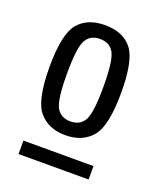

<svg xmlns="http://www.w3.org/2000/svg" viewBox="-91 -752 455 551"><g transform="rotate(20 136.0 -476.5)"><path d="M243.6 -301.6H29.6V-260.6H243.6ZM81.4 -524.8Q81.4 -604.4 94.4 -627.7Q107.4 -651 137 -651Q166.8 -651 179.7 -627.7Q192.6 -604.4 192.6 -524.8Q192.6 -446 179.7 -422.7Q166.8 -399.4 137 -399.4Q107.4 -399.4 94.4 -422.7Q81.4 -446 81.4 -524.8ZM27.6 -526.8Q27.6 -424.8 56.4 -391Q85.2 -357.2 137 -357.2Q188.8 -357.2 217.6 -391Q246.4 -424.8 246.4 -527.4Q246.4 -626 219 -659.6Q191.6 -693.2 137 -693.2Q83.2 -693.2 55.4 -659.6Q27.6 -626 27.6 -526.8Z"/></g></svg>

Font: Secuela Light
Style: Regular
Weight: 300
Designer: Fernando Haro
Foundry: deFharo
Version: Version 1.708